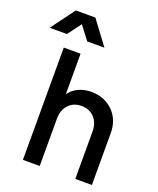

<svg xmlns="http://www.w3.org/2000/svg" viewBox="-239 -1110 1003 1216"><g transform="rotate(20 262.5 -502.0)"><path d="M-61 -844.2 57.1 -1003.9H189L308.1 -844.2H191.9L123 -935.1L55.2 -844.2ZM65.9 0V-756.8H179.2V-482.9Q202.1 -516.6 240.7 -534.9Q279.3 -553.2 327.1 -553.2Q416 -553.2 473.4 -496.3Q530.8 -439.5 530.8 -350.1V0H418.9V-318.8Q418.9 -377.9 385.5 -413.1Q352.1 -448.2 298.8 -448.2Q246.1 -448.2 212.6 -413.1Q179.2 -377.9 179.2 -318.8V0Z"/></g></svg>

Font: Plus Jakarta Sans SemiBold
Style: Regular
Weight: 600
Designer: Gumpita Rahayu
Foundry: Tokotype
Version: Version 2.006